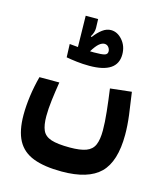

<svg xmlns="http://www.w3.org/2000/svg" viewBox="-115 -679 815 948"><g transform="rotate(15 293.0 -205.0)"><path d="M289.1 182.1Q200.2 182.1 144 160.6Q87.9 139.2 61.5 90.3Q35.2 41.5 35.2 -40.5Q35.2 -85 42.2 -136.7Q49.3 -188.5 63 -239.7H164.6Q156.7 -190.4 151.1 -145.3Q145.5 -100.1 145.5 -63Q145.5 -16.6 157.2 9.5Q168.9 35.6 201.7 46.4Q234.4 57.1 296.9 57.1Q350.6 57.1 380.4 45.9Q410.2 34.7 421.9 7.6Q433.6 -19.5 433.6 -66.4Q433.6 -107.4 427.7 -162.1Q421.9 -216.8 413.6 -275.9L522.5 -288.1Q531.7 -227.1 538.6 -174.1Q545.4 -121.1 545.4 -74.2Q545.4 62.5 484.9 122.3Q424.3 182.1 289.1 182.1ZM286.1 -357.4Q252.4 -357.4 221.4 -361.1Q190.4 -364.7 167.5 -369.1L165 -436.5Q172.4 -436 183.6 -434.8Q194.8 -433.6 208 -432.6L205.1 -591.8H268.6L270 -546.9Q270.5 -523.9 255.9 -500.5L260.3 -497.6Q280.3 -524.4 301.3 -540Q322.3 -555.7 344.7 -555.7Q377.9 -555.7 403.6 -525.9Q429.2 -496.1 429.2 -453.6Q429.2 -357.4 286.1 -357.4ZM271 -427.7Q282.7 -427.2 290.5 -427.2Q331.5 -427.2 345.7 -431.6Q359.9 -436 359.9 -450.2Q359.9 -461.9 352.1 -471.9Q344.2 -481.9 331.1 -481.9Q318.4 -481.9 304 -470Q289.6 -458 271 -427.7Z"/></g></svg>

Font: Cascadia Mono PL SemiBold
Style: Regular
Weight: 600
Monospace: yes
Designer: Aaron Bell
Foundry: Saja Typeworks
Version: Version 2404.023; ttfautohint (v1.8.4)